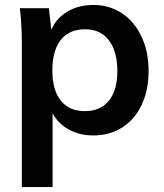

<svg xmlns="http://www.w3.org/2000/svg" viewBox="-20 -538 660 774"><path d="M579 -252Q579 -174 551 -115Q523 -56 472.5 -24Q422 8 356 8Q301 8 258 -15.5Q215 -39 192 -81V216H68V-362Q68 -442 60 -505H177L187 -418Q207 -465 252 -491.5Q297 -518 356 -518Q421 -518 471.5 -484.5Q522 -451 550.5 -390.5Q579 -330 579 -252ZM453 -252Q453 -331 419 -375.5Q385 -420 323 -420Q259 -420 225 -377Q191 -334 191 -254Q191 -175 225 -132.5Q259 -90 322 -90Q385 -90 419 -132Q453 -174 453 -252Z"/></svg>

Font: Muli
Style: Bold
Weight: 700
Designer: Vernon Adams
Foundry: Vernon Adams
Version: Version 2.001